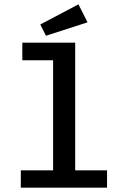

<svg xmlns="http://www.w3.org/2000/svg" viewBox="-20 -866 590 886"><path d="M76 0V-80H225V-588H83V-669H327V-80H474V0ZM192 -701 166 -753 342 -846 384 -763Z"/></svg>

Font: Inconsolata SemiExpanded SemiBold
Style: Regular
Weight: 600
Width: 6
Monospace: yes
Designer: Raph Levien, Cyreal, Brenton Simpson
Foundry: Raph Levien, Cyreal, Google
Version: Version 3.001; ttfautohint (v1.8.2.53-6de2)